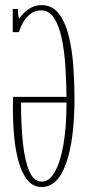

<svg xmlns="http://www.w3.org/2000/svg" viewBox="-20 -736 348 768"><path d="M147 12Q112 12 89.5 -16Q67 -44 54.2 -90.2Q41.5 -136.5 36.5 -191.5Q31.5 -246.5 31.5 -300Q31.5 -312.5 31.8 -324.8Q32 -337 32.5 -348.5H246Q245.5 -409.5 241.5 -470.8Q237.5 -532 226.8 -582.8Q216 -633.5 196.2 -664Q176.5 -694.5 145 -694.5Q119.5 -694.5 101.2 -680Q83 -665.5 71.8 -645.2Q60.5 -625 56 -607.5H31V-700H51.5Q51.5 -675.5 56.5 -661Q72.5 -685 95.5 -700.2Q118.5 -715.5 146 -715.5Q189 -715.5 215.2 -681.5Q241.5 -647.5 255 -592.2Q268.5 -537 273.2 -471.8Q278 -406.5 278 -344.5Q278 -177.5 244.5 -82.8Q211 12 147 12ZM147 -9.5Q177 -9.5 199.2 -48.2Q221.5 -87 233.8 -157.8Q246 -228.5 246 -323.5Q246 -325 246 -326H64Q64 -236.5 71.5 -165Q79 -93.5 97 -51.5Q115 -9.5 147 -9.5Z"/></svg>

Font: Imbue 50pt Thin
Style: Regular
Weight: 100
Designer: Tyler Finck
Foundry: Etcetera Type Company
Version: Version 1.102; ttfautohint (v1.8.3)